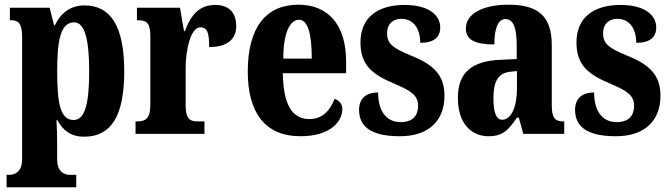

<svg xmlns="http://www.w3.org/2000/svg" viewBox="-20 -569 2849 816"><path d="M8 227H304V174H276C259 174 223 166 223 109V53C223 10 222 -27 220 -58H224C248 -14 282 12 337 12C451 12 508 -73 508 -266C508 -460 449 -546 339 -546C276 -546 236 -510 213 -461H210L191 -536H22V-483H26C55 -483 74 -474 74 -412V109C74 166 37 174 20 174H8ZM293 -59C237 -59 223 -127 223 -267C223 -396 237 -474 295 -474C341 -474 359 -399 359 -266C359 -128 341 -59 293 -59Z M556 0H849V-53H821C790 -53 769 -61 769 -120V-277C769 -361 791 -453 832 -453C863 -453 869 -424 869 -369C939 -369 984 -397 984 -458C984 -510 958 -548 895 -548C830 -548 793 -510 766 -437H762L745 -536H562V-483H566C601 -483 619 -474 619 -415V-125C619 -62 597 -53 560 -53H556Z M1257 10C1385 10 1435 -53 1435 -106C1435 -128 1420 -143 1402 -149C1383 -100 1351 -63 1295 -63C1222 -63 1184 -123 1182 -258H1451V-307C1451 -465 1374 -549 1248 -549C1111 -549 1033 -453 1033 -265C1033 -91 1106 10 1257 10ZM1305 -320H1184C1184 -427 1211 -485 1251 -485C1289 -485 1305 -423 1305 -320Z M1680 10C1804 10 1869 -58 1869 -162C1869 -259 1812 -298 1724 -334C1647 -366 1625 -384 1625 -429C1625 -467 1650 -489 1686 -489C1732 -489 1766 -454 1766 -387C1824 -387 1851 -410 1851 -453C1851 -501 1807 -548 1699 -548C1587 -548 1512 -496 1512 -389C1512 -293 1560 -253 1659 -212C1727 -183 1757 -163 1757 -120C1757 -80 1737 -50 1682 -50C1626 -50 1587 -92 1587 -176C1543 -176 1506 -156 1506 -103C1506 -36 1549 10 1680 10Z M2056 10C2116 10 2140 -15 2177 -69H2185L2204 0H2378V-53H2375C2337 -53 2325 -69 2325 -124V-378C2325 -504 2263 -549 2141 -549C2041 -549 1960 -516 1960 -447C1960 -400 1999 -380 2081 -380C2081 -449 2097 -488 2128 -488C2163 -488 2176 -449 2176 -374V-318L2109 -315C1986 -310 1926 -262 1926 -153C1926 -42 1985 10 2056 10ZM2114 -60C2089 -60 2077 -93 2077 -149C2077 -221 2095 -258 2148 -264L2177 -267V-191C2177 -113 2152 -60 2114 -60Z M2598 10C2722 10 2787 -58 2787 -162C2787 -259 2730 -298 2642 -334C2565 -366 2543 -384 2543 -429C2543 -467 2568 -489 2604 -489C2650 -489 2684 -454 2684 -387C2742 -387 2769 -410 2769 -453C2769 -501 2725 -548 2617 -548C2505 -548 2430 -496 2430 -389C2430 -293 2478 -253 2577 -212C2645 -183 2675 -163 2675 -120C2675 -80 2655 -50 2600 -50C2544 -50 2505 -92 2505 -176C2461 -176 2424 -156 2424 -103C2424 -36 2467 10 2598 10Z"/></svg>

Font: Noto Serif Lao ExtraCondensed ExtraBold
Style: Regular
Weight: 800
Width: 2
Designer: Monotype Design Team
Foundry: Monotype Imaging Inc.
Version: Version 2.003